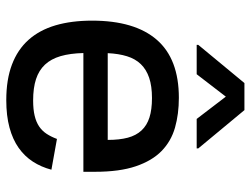

<svg xmlns="http://www.w3.org/2000/svg" viewBox="-116 -692 818 627"><g transform="rotate(90 293.5 -378.0)"><path d="M46.9 -269.2Q46.9 -408.4 109.4 -480.5Q171.9 -552.6 299 -552.6Q351.9 -552.6 396.3 -540Q440.7 -527.3 472.7 -496.1Q504.6 -464.8 522.5 -411.9Q540.5 -359 540.5 -278.4V-240.8H152.7Q153.8 -197.4 162.8 -166.4Q171.9 -135.3 190.5 -115.4Q209.2 -95.5 237.9 -86.1Q266.7 -76.7 307.5 -76.7Q337 -76.7 357.6 -81.7Q378.2 -86.6 392.6 -96.4Q407 -106.2 416.5 -120.7Q426.1 -135.3 433.2 -154.5L533.7 -136.4Q524.9 -103 507.3 -75.8Q489.7 -48.7 462.2 -29.3Q434.7 -9.9 396.1 0.5Q357.6 11 306.5 11Q239.3 11 190.5 -7.5Q141.7 -25.9 109.7 -61.6Q77.8 -97.3 62.3 -149.5Q46.9 -201.7 46.9 -269.2ZM436.4 -320.3Q436.4 -358.3 429.2 -385.7Q421.9 -413 405.5 -430.6Q389.2 -448.2 363.3 -456.5Q337.4 -464.8 299.7 -464.8Q260.7 -464.8 233.5 -455.6Q206.3 -446.4 188.9 -428.3Q171.5 -410.2 163.2 -383.2Q154.8 -356.2 153.1 -320.3ZM250.7 -766.7H339.1L464.1 -616.1V-610.8H367.9L295.1 -706L221.9 -610.8H126.1V-616.1Z"/></g></svg>

Font: Cannonade Med
Style: Regular
Weight: 500
Designer: Rasmus Andersson
Foundry: rsms
Version: Version 3.012;git-f93a4a705